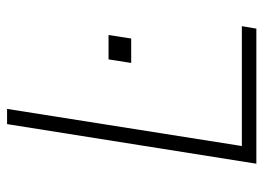

<svg xmlns="http://www.w3.org/2000/svg" viewBox="-121 -624 745 543"><g transform="rotate(-90 251.5 -352.5)"><path d="M60 0 172 -705H215L110 -41H449L442 0ZM345 -354 355 -418H424L414 -354Z"/></g></svg>

Font: Nunito Sans 10pt SemiCondensed ExtraLight
Style: Italic
Weight: 250
Width: 4
Italic angle: -9°
Designer: Vernon Adams
Foundry: Vernon Adams
Version: Version 3.101;gftools[0.9.27]